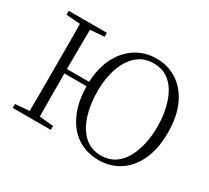

<svg xmlns="http://www.w3.org/2000/svg" viewBox="-145 -985 1355 1242"><g transform="rotate(30 532.0 -363.5)"><path d="M55 0V-29L160 -38Q161 -103 161 -167Q161 -250 161 -335V-390Q161 -475 161 -559Q161 -624 160 -688L55 -696V-725H340V-696L235 -687Q234 -624 234 -558Q233 -477 233 -393H399Q403 -492 438 -567Q477 -650 546 -696Q615 -742 703 -742Q790 -742 858.5 -697Q927 -652 966 -567.5Q1005 -483 1005 -362Q1005 -243 966 -158Q927 -73 859 -29Q791 15 703 15Q614 15 545.5 -29.5Q477 -74 438 -161Q400 -244 399 -360H233Q233 -255 234 -171Q234 -104 235 -39L340 -29V0ZM703 -18Q760 -18 802 -45Q844 -72 871.5 -120Q899 -168 913 -230Q927 -292 927 -362Q927 -432 913 -494.5Q899 -557 871.5 -605Q844 -653 802 -679.5Q760 -706 703 -706Q645 -706 603 -679.5Q561 -653 532.5 -606Q504 -559 490 -498Q476 -437 476 -369Q476 -272 501 -192Q526 -112 576.5 -65Q627 -18 703 -18Z"/></g></svg>

Font: Early Summer Mincho Light
Style: Regular
Weight: 300
Designer: GuiWonder
Version: Version 1.002